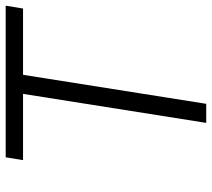

<svg xmlns="http://www.w3.org/2000/svg" viewBox="-55 -690 745 675"><g transform="rotate(-90 317.5 -352.5)"><path d="M223 0 325 -644H92L102 -705H635L625 -644H392L290 0Z"/></g></svg>

Font: Nunito Sans 7pt SemiCondensed Light
Style: Italic
Weight: 300
Width: 4
Italic angle: -9°
Designer: Vernon Adams
Foundry: Vernon Adams
Version: Version 3.101;gftools[0.9.27]